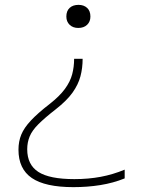

<svg xmlns="http://www.w3.org/2000/svg" viewBox="-20 -550 590 790"><path d="M320 -308Q320 -270 311 -236Q302 -202 278.5 -169Q255 -136 209 -100Q164 -65 138 -39Q112 -13 102 11.5Q92 36 92 64Q92 128 138 157.5Q184 187 286 187Q344 187 394.5 177.5Q445 168 493 148V184Q446 203 393 211.5Q340 220 282 220Q166 220 111 182.5Q56 145 56 66Q56 32 67.5 4Q79 -24 107 -54Q135 -84 184 -122Q225 -154 247 -184Q269 -214 277 -244.5Q285 -275 285 -308ZM303 -530Q325 -530 338.5 -517.5Q352 -505 352 -482Q352 -461 338.5 -448Q325 -435 302 -435Q280 -435 266.5 -448Q253 -461 253 -482Q253 -505 266.5 -517.5Q280 -530 303 -530Z"/></svg>

Font: M PLUS Code Latin SemiExpanded ExtraLight
Style: Regular
Weight: 250
Width: 6
Designer: Coji Morishita
Foundry: UNDERFOREST DESIGN
Version: Version 1.002; ttfautohint (v1.8.3)